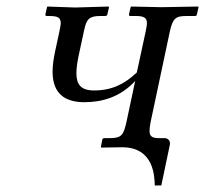

<svg xmlns="http://www.w3.org/2000/svg" viewBox="-20 -451 628 588"><path d="M441 -76 500 -354C509 -395 518 -402 551 -402H577C581 -402 583 -404 583 -407L588 -429L587 -431L474 -429L382 -431L380 -429L375 -407C375 -403 376 -402 380 -402H396C420 -402 430 -397 430 -380C430 -374 428 -365 426 -354L399 -229C361 -193 322 -174 268 -174C227 -174 214 -193 214 -227C214 -243 217 -263 222 -286L238 -360C245 -392 253 -402 287 -402H302C306 -402 309 -404 309 -408L314 -429L312 -431L210 -428L125 -431L124 -429L119 -407C119 -403 120 -402 124 -402H131C157 -402 166 -397 166 -380C166 -374 164 -366 162 -355L148 -290C144 -270 141 -250 141 -232C141 -179 164 -138 238 -138C290 -138 347 -152 394 -203L367 -76C358 -37 352 -28 316 -28H300C296 -28 293 -26 293 -22L289 -1L290 1L352 0H354C453 0 453 92 454 117H474L500 -7C503 -20 494 -28 484 -28H467C445 -28 438 -34 438 -50C438 -57 439 -65 441 -76Z"/></svg>

Font: Libertinus Serif
Style: Italic
Weight: 400
Italic angle: -12°
Designer: Philipp H. Poll, Khaled Hosny
Foundry: Caleb Maclennan
Version: Version 7.050;RELEASE